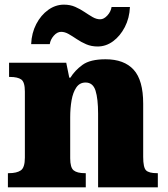

<svg xmlns="http://www.w3.org/2000/svg" viewBox="-20 -806 723 826"><path d="M14 0V-61H18Q52 -61 69.5 -73Q87 -85 87 -128V-412Q87 -453 71.5 -464Q56 -475 23 -475H19V-536H265L278 -472H283Q302 -503 335 -527Q368 -551 434 -551Q514 -551 555 -506Q596 -461 596 -360V-131Q596 -85 608.5 -73Q621 -61 655 -61H659V0H402V-317Q402 -381 391 -416Q380 -451 348 -451Q323 -451 308.5 -430Q294 -409 288 -375Q282 -341 282 -301V-125Q282 -85 297 -73Q312 -61 345 -61H349V0ZM400 -606Q373 -606 351 -615.5Q329 -625 310.5 -637.5Q292 -650 275.5 -659.5Q259 -669 243 -669Q226 -669 211.5 -652.5Q197 -636 194 -616H114Q116 -664 136 -702.5Q156 -741 187.5 -763.5Q219 -786 255 -786Q282 -786 303.5 -776.5Q325 -767 343.5 -754.5Q362 -742 378.5 -732.5Q395 -723 411 -723Q427 -723 442 -739.5Q457 -756 460 -776H539Q537 -728 517 -689.5Q497 -651 466.5 -628.5Q436 -606 400 -606Z"/></svg>

Font: Noto Serif Myanmar Black
Style: Regular
Weight: 900
Designer: Ben Mitchell and the Monotype Design Team
Foundry: Monotype Imaging Inc.
Version: Version 2.106; ttfautohint (v1.8.4.7-5d5b)